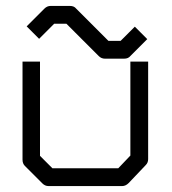

<svg xmlns="http://www.w3.org/2000/svg" viewBox="-20 -678 580 648"><path d="M56 -470H115V-152L157 -110H379L420 -153V-470H480V-141Q480 -129 472 -121L414 -60Q404 -50 392 -50H144Q132 -50 123 -59L64 -118Q56 -126 56 -139ZM91 -568 70 -589 130 -649Q139 -658 151 -658H216Q230 -658 237 -649L346 -540H387L435 -588L456 -567L477 -546L420 -489Q413 -480 399 -480H334Q322 -480 313 -489L204 -598H163L112 -547Z"/></svg>

Font: IBM 3270
Style: Regular
Weight: 400
Monospace: yes
Version: Version 2.3.1